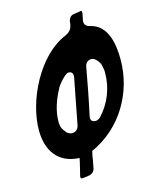

<svg xmlns="http://www.w3.org/2000/svg" viewBox="-138 -923 898 1135"><g transform="rotate(-15 311.0 -355.0)"><path d="M500 -733C477 -738 466 -750 466 -768V-774C469 -790 472 -806 475 -819C475 -820 475 -822 475 -824C475 -830 473 -834 470 -834C469 -834 468 -833 466 -833L422 -826C404 -824 393 -806 390 -789V-783C389 -776 388 -769 386 -763V-764C383 -744 366 -727 344 -717C168 -645 47 -397 47 -216C47 -94 105 -2 237 4L232 28C225 57 219 84 213 106C212 109 212 112 212 115C212 120 214 124 221 124H227L251 121C254 121 257 120 261 119C281 117 297 104 301 83L310 35C312 20 316 -2 320 -17C509 -101 622 -293 622 -496C622 -587 605 -709 500 -733ZM412 -194C403 -186 394 -183 386 -183C367 -183 357 -192 357 -210C357 -213 358 -218 359 -223C380 -318 398 -414 415 -509C419 -530 436 -543 455 -543C480 -543 502 -508 506 -494C509 -481 512 -468 513 -455V-442C513 -350 478 -263 415 -196ZM275 -184C269 -161 255 -149 232 -149C221 -149 202 -158 197 -168L200 -165C182 -185 173 -203 173 -219C172 -225 172 -230 172 -236C172 -301 196 -368 227 -424L226 -423C231 -438 283 -501 303 -501C321 -501 330 -492 330 -475C330 -472 330 -468 329 -463C320 -418 311 -371 302 -324C293 -277 284 -230 275 -184Z"/></g></svg>

Font: Bangerz
Style: Regular
Weight: 400
Designer: vernon adams
Foundry: Vernon Adams
Version: Version 2.10;December 28, 2023;FontCreator 13.0.0.2683 64-bi